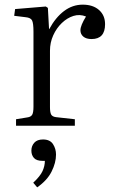

<svg xmlns="http://www.w3.org/2000/svg" viewBox="-20 -541 490 826"><path d="M49 0V-28L98 -36Q113 -38 118.5 -47.5Q124 -57 124 -82V-405Q124 -441 118 -453Q112 -465 90 -467L41 -473L45 -502L177 -513L186 -507L191 -416H192Q219 -466 255.5 -493.5Q292 -521 336 -521Q380 -521 406 -498Q432 -475 432 -437Q432 -373 374 -373Q351 -373 338.5 -383.5Q326 -394 326 -411Q326 -431 350 -470Q323 -481 296 -472.5Q269 -464 246 -442Q223 -420 209 -389Q195 -358 195 -323V-80Q195 -58 200 -48.5Q205 -39 221 -37L302 -28V0ZM140 265 123 245Q153 217 163 195Q173 173 173 151H163Q137 151 126 138.5Q115 126 115 107Q115 87 127.5 73Q140 59 165 59Q195 59 208 79Q221 99 221 124Q221 159 202 197Q183 235 140 265Z"/></svg>

Font: Literata 36pt Light
Style: Regular
Weight: 300
Designer: Latin by Veronika Burian and Jose Scaglione. Greek by Irene Vlachou. Cyrillic by Vera Evstafieva.
Foundry: TypeTogether
Version: Version 3.002